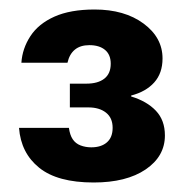

<svg xmlns="http://www.w3.org/2000/svg" viewBox="-20 -732 396 404"><path d="M177 -348Q101 -348 62.5 -379Q24 -410 20 -463H125Q127 -448 133 -439Q139 -430 149.5 -426Q160 -422 172 -422Q193 -422 205 -432.5Q217 -443 217 -463Q217 -484 203 -495Q189 -506 166 -506H127V-556H162Q186 -556 199.5 -566.5Q213 -577 213 -598Q213 -617 201 -627Q189 -637 168 -637Q149 -637 137.5 -627.5Q126 -618 122 -600H25Q27 -630 44 -656Q61 -682 94.5 -697Q128 -712 179 -712Q242 -712 282 -682.5Q322 -653 322 -609Q322 -578 304.5 -558.5Q287 -539 256 -531V-529Q289 -519 308 -499Q327 -479 327 -447Q327 -403 286.5 -375.5Q246 -348 177 -348Z"/></svg>

Font: DM Sans 9pt 36pt
Style: Bold
Weight: 700
Version: Version 4.004;gftools[0.9.30]